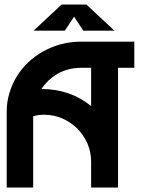

<svg xmlns="http://www.w3.org/2000/svg" viewBox="-20 -833 626 853"><path d="M488.3 -696.8H350.1L309.1 -758.8L268.1 -696.8H129.4L253.9 -813H363.8ZM334 -647.9H576.7V-531.7H504.4V0H384.8V-114.7Q384.8 -158.2 368.2 -195.8Q351.6 -233.4 322.8 -262.2Q295.4 -289.6 256.3 -307.1Q218.3 -323.2 176.3 -323.2Q163.1 -323.2 150.9 -321.8Q135.7 -319.3 127.4 -316.9V0H9.8V-336.9Q9.8 -380.9 22 -420.4Q33.7 -459.5 55.2 -494.6Q75.7 -527.8 106.4 -557.1Q137.2 -585.4 172.4 -605Q210 -625.5 249.5 -636.2Q289.6 -647 334 -647.9ZM384.8 -361.8V-531.7H337.9Q311 -531.7 284.7 -524.9Q258.8 -518.1 236.8 -505.9Q216.8 -494.6 196.3 -476.1Q177.7 -458 164.1 -437.5Q292 -437.5 384.8 -361.8Z"/></svg>

Font: Sangha Kali
Style: Regular
Weight: 400
Designer: Seslavinskaya Anna
Foundry: Popkern
Version: Version 2.000;PS 002.000;hotconv 1.0.88;makeotf.lib2.5.64775